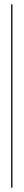

<svg xmlns="http://www.w3.org/2000/svg" viewBox="-20 -770 108 879"><path d="M31 -750H37V89H31Z"/></svg>

Font: Moniqa SemBd Narrow Display
Style: Regular
Weight: 600
Width: 4
Designer: Rajesh Rajput
Foundry: Rajesh Rajput
Version: Version 1.000